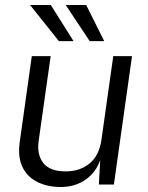

<svg xmlns="http://www.w3.org/2000/svg" viewBox="-20 -743 595 773"><path d="M222 10Q183 9.5 150.5 -1.8Q118 -13 95.2 -35.2Q72.5 -57.5 62.8 -90.8Q53 -124 59 -168L108 -517H184L135.5 -175Q128 -120.5 154.2 -86.8Q180.5 -53 244.5 -53Q301.5 -53 340.5 -84.8Q379.5 -116.5 388.5 -181L436 -517H511.5L438.5 0H378L383.5 -98Q370 -61 345.5 -37Q321 -13 289.2 -1.2Q257.5 10.5 222 10ZM217 -577.5 101 -723H184.5L276 -577.5ZM341 -577.5 244.5 -723H327L399.5 -577.5Z"/></svg>

Font: Public Sans Thin Light
Style: Italic
Weight: 300
Italic angle: -8°
Version: Version 2.001